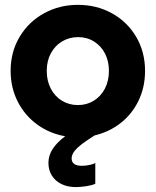

<svg xmlns="http://www.w3.org/2000/svg" viewBox="-20 -553 636 784"><path d="M424.8 -263.7Q424.8 -303.2 408.7 -334.5Q392.6 -365.7 364 -383.5Q335.4 -401.4 298.8 -401.4Q262.7 -401.4 233.4 -383.8Q204.1 -366.2 187.5 -335Q170.9 -303.7 170.9 -263.7Q170.9 -222.7 187.5 -190.9Q204.1 -159.2 233.2 -141.6Q262.2 -124 297.9 -124Q334 -124 362.8 -141.6Q391.6 -159.2 408.2 -190.9Q424.8 -222.7 424.8 -263.7ZM177.7 111.3Q178.2 80.6 195.6 54.4Q212.9 28.3 246.1 3.4Q182.6 -7.8 132.1 -44.4Q81.5 -81.1 52.5 -137.9Q23.4 -194.8 23.4 -263.7Q23.4 -341.3 60.3 -402.8Q97.2 -464.4 159.9 -498.8Q222.7 -533.2 297.9 -533.2Q374.5 -533.2 437 -498.8Q499.5 -464.4 535.9 -402.8Q572.3 -341.3 572.3 -263.7Q572.3 -197.3 545.9 -142.3Q519.5 -87.4 472.9 -50.8Q426.3 -14.2 366.2 0Q333.5 21 315.4 34.4Q297.4 47.9 284.9 63Q272.5 78.1 272.5 93.8Q272.5 124 314.5 124Q329.1 124 345.7 120.6Q362.3 117.2 369.1 112.3V197.3Q356.4 203.6 332.5 207.3Q308.6 210.9 289.1 210.9Q256.3 210.9 231.2 198.7Q206.1 186.5 191.9 164.1Q177.7 141.6 177.7 111.3Z"/></svg>

Font: Reddit Sans Vanilla ExtraBold
Style: Regular
Weight: 800
Designer: Stephen Hutchings
Foundry: Reddit
Version: Version 1.013